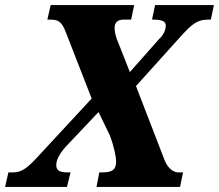

<svg xmlns="http://www.w3.org/2000/svg" viewBox="-51 -734 860 754"><path d="M226 -57H215C177 -57 170 -68 170 -87C170 -106 183 -132 211 -162L336 -294L380 -203C398 -156 405 -116 405 -100C405 -70 393 -57 351 -57H339L328 0H656L668 -57H649C634 -57 610 -68 595 -106L483 -396L656 -588C705 -642 724 -657 768 -657H777L789 -714H558L546 -657H550C586 -657 600 -650 600 -634C600 -612 586 -591 574 -581L459 -451L414 -565C403 -588 399 -611 399 -624C399 -645 410 -657 435 -657H464L476 -714H148L135 -657H141C175 -657 190 -654 208 -606L309 -347L107 -129C57 -74 36 -57 -1 -57H-18L-31 0H212Z"/></svg>

Font: Noto Serif SemiCondensed Extra
Style: Italic
Weight: 800
Width: 4
Italic angle: -12°
Designer: Monotype Design Team
Foundry: Monotype Imaging Inc.
Version: Version 1.901